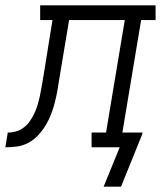

<svg xmlns="http://www.w3.org/2000/svg" viewBox="-76 -550 601 717"><path d="M376 147H311L371 0H266V-55H320L390 -475H182L145 -253Q142 -231 138 -209.5Q134 -188 128.5 -166.5Q123 -145 115 -124Q107 -103 95 -83Q83 -63 67 -45.5Q51 -28 30.5 -17Q10 -6 -12 -3Q-34 0 -56 0L-47 -55Q-31 -55 -15.5 -59.5Q0 -64 13.5 -74.5Q27 -85 36.5 -99Q46 -113 53 -128Q60 -143 64.5 -158.5Q69 -174 72.5 -189.5Q76 -205 78.5 -221Q81 -237 84 -252Q84 -255 84.5 -258Q85 -261 86 -264L120 -475H74V-530H505V-475H451L381 -55H457L452 -41Z"/></svg>

Font: Iosevka Slab Light Oblique
Style: Regular
Weight: 300
Italic angle: -9°
Monospace: yes
Designer: Belleve Invis
Foundry: Belleve Invis
Version: Version 11.1.1; ttfautohint (v1.8.3)